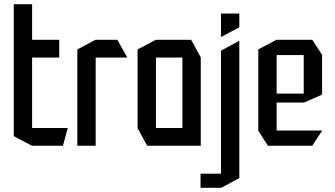

<svg xmlns="http://www.w3.org/2000/svg" viewBox="-20 -699 1609 921"><path d="M46 -423V-679H134V-508L47 -423ZM47 -423 134 -508H264V-423ZM133 0 46 -46V-423H134V0ZM134 0V-85H305V-84L282 0Z M351 0V-462L438 -508H439V0ZM439 -423V-508H543L590 -424V-423Z M728 -423V-508H897L943 -424V-423ZM686 0 640 -84V-85H855V0ZM640 -85V-462L727 -508H728V-85ZM855 0V-423H943V0Z M1040 202V-456L1127 -503H1128V155L1041 202ZM942 202V134H1040V202ZM1040 -522V-634H1128V-568L1041 -522Z M1265 0 1219 -72V-73H1525V-72L1478 0ZM1219 -73V-462L1306 -508H1307V-73ZM1307 -207V-250H1437V-207ZM1307 -435V-508H1478L1525 -436V-435ZM1437 -207V-435H1525V-245L1438 -207Z"/></svg>

Font: Foldit
Style: Regular
Weight: 400
Version: Version 1.003